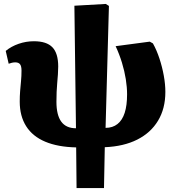

<svg xmlns="http://www.w3.org/2000/svg" viewBox="-20 -734 889 973"><path d="M368 219 366 13Q273 11 209 -16Q145 -43 112.5 -94.5Q80 -146 80 -219Q80 -247 82 -272.5Q84 -298 86.5 -323Q89 -348 89 -376Q89 -399 81.5 -408.5Q74 -418 57 -418Q49 -418 40.5 -416Q32 -414 24 -411L9 -476Q37 -499 74.5 -512Q112 -525 152 -525Q216 -525 245.5 -494.5Q275 -464 275 -397Q275 -378 273.5 -357Q272 -336 270 -314Q268 -292 267 -268.5Q266 -245 266 -218Q266 -151 290.5 -117.5Q315 -84 365 -84L357 -705L516 -714L532 -704L515 -86Q551 -86 575.5 -105.5Q600 -125 612 -162.5Q624 -200 624 -256Q624 -292 617.5 -333Q611 -374 598 -416.5Q585 -459 566 -500L739 -523L755 -514Q774 -480 788 -437.5Q802 -395 810 -351Q818 -307 818 -268Q818 -184 781 -122.5Q744 -61 675.5 -26.5Q607 8 511 12L507 219Z"/></svg>

Font: Literata 18pt ExtraBold
Style: Regular
Weight: 800
Designer: Latin by Veronika Burian and Jose Scaglione. Greek by Irene Vlachou. Cyrillic by Vera Evstafieva.
Foundry: TypeTogether
Version: Version 3.103;gftools[0.9.29]